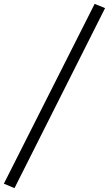

<svg xmlns="http://www.w3.org/2000/svg" viewBox="-118 -771 564 994"><path d="M-43 203 -98 180 372 -751 426 -729Z"/></svg>

Font: Piazzolla Thin SemiBold
Style: Italic
Weight: 600
Italic angle: -11.3°
Version: Version 2.005